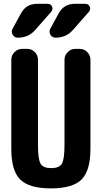

<svg xmlns="http://www.w3.org/2000/svg" viewBox="-20 -990 540 1019"><path d="M403.3 -730.5Q426.8 -730.5 443.4 -713.4Q460 -696.3 460 -672.9V-200.2Q460 -84 412.6 -37.1Q365.2 9.8 250 9.8Q134.8 9.8 87.4 -37.1Q40 -84 40 -200.2V-672.9Q40 -696.3 57.1 -713.4Q74.2 -730.5 96.7 -730.5H125Q148.4 -730.5 165 -713.4Q181.6 -696.3 181.6 -672.9V-219.7Q181.6 -143.6 195.8 -120.6Q210 -97.7 252 -97.7Q293.9 -97.7 308.1 -120.6Q322.3 -143.6 322.3 -219.7V-672.9Q322.3 -696.3 339.4 -713.4Q356.4 -730.5 378.9 -730.5ZM377 -969.7H432.6Q449.2 -969.7 456.1 -955.1Q462.9 -940.4 452.1 -927.7L367.2 -831.1Q331.1 -790 275.4 -790Q256.8 -790 247.6 -805.7Q238.3 -821.3 247.1 -837.9L292 -919.9Q319.3 -969.7 377 -969.7ZM75.2 -790Q56.6 -790 47.4 -805.7Q38.1 -821.3 46.9 -837.9L91.8 -919.9Q119.1 -969.7 176.8 -969.7H233.4Q250 -969.7 256.3 -955.1Q262.7 -940.4 252 -927.7L167 -831.1Q130.9 -790 75.2 -790Z"/></svg>

Font: Rounded Mgen+ 1mn bold
Style: Bold
Weight: 700
Designer: [Source Han Sans]
Ryoko NISHIZUKA  (kana & ideographs); Paul D. Hunt (Latin, Greek & Cyrillic); Wenlong ZHANG  (bopomofo
Version: Version 1.059.20150602